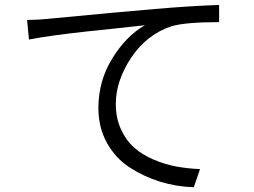

<svg xmlns="http://www.w3.org/2000/svg" viewBox="-20 -742 1040 786"><path d="M98.6 -580.1 90.8 -660.2Q144.5 -661.1 177.7 -665Q482.4 -694.3 613.3 -705.1Q759.8 -717.8 877 -721.7V-651.4Q740.2 -651.4 682.6 -634.8Q580.1 -600.6 517.1 -505.9Q454.1 -411.1 454.1 -316.4Q454.1 -258.8 475.1 -212.9Q496.1 -167 529.3 -137.7Q562.5 -108.4 608.4 -88.9Q654.3 -69.3 701.2 -60.5Q748 -51.8 798.8 -49.8L773.4 24.4Q703.1 22.5 636.2 2Q569.3 -18.6 511.2 -56.2Q453.1 -93.8 418 -156.7Q382.8 -219.7 382.8 -299.8Q382.8 -410.2 439.5 -502.4Q496.1 -594.7 573.2 -638.7Q557.6 -636.7 479.5 -628.4Q401.4 -620.1 340.8 -613.8Q280.3 -607.4 208 -597.7Q135.7 -587.9 98.6 -580.1Z"/></svg>

Font: Gen Shin Gothic Monospace Normal
Style: Regular
Weight: 350
Designer: [Source Han Sans]
Ryoko NISHIZUKA  (kana & ideographs); Paul D. Hunt (Latin, Greek & Cyrillic); Wenlong ZHANG  (bopomofo
Version: Version 1.002.20150607